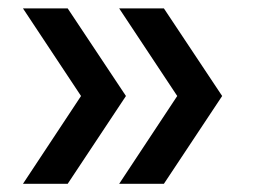

<svg xmlns="http://www.w3.org/2000/svg" viewBox="-20 -516 617 468"><path d="M36 -68 177.5 -282 36 -495.5H145L287 -282L145 -68ZM270.5 -68 412 -282 270.5 -495.5H379.5L521.5 -282L379.5 -68Z"/></svg>

Font: Encode Sans Semi Expanded Medium
Style: Regular
Weight: 500
Width: 6
Designer: Multiple Designers
Foundry: Impallari Type
Version: Version 3.000; ttfautohint (v1.8.3) -l 8 -r 50 -G 200 -x 14 